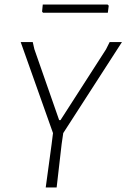

<svg xmlns="http://www.w3.org/2000/svg" viewBox="-20 -824 556 844"><path d="M453 -804 458 -799 454 -768H169L165 -773L168 -804ZM516 -639 258 -239 251 -191 229 0H181L207 -191L213 -239L71 -639H124L131 -608L240 -296H246L446 -607L462 -639Z"/></svg>

Font: Alegreya Sans Light
Style: Italic
Weight: 300
Italic angle: -7°
Designer: Juan Pablo del Peral
Foundry: Huerta Tipografica
Version: Version 2.007